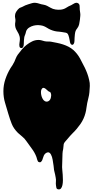

<svg xmlns="http://www.w3.org/2000/svg" viewBox="-20 -997 687 1413"><path d="M57 -495Q65 -507 72.5 -518.5Q80 -530 86 -543Q92 -557 97 -569.5Q102 -582 111 -595Q124 -613 140 -632Q156 -651 175.5 -666.5Q195 -682 217 -692.5Q239 -703 263 -703Q275 -703 285.5 -700Q296 -697 307 -694Q320 -691 332 -691.5Q344 -692 356 -690Q377 -686 399.5 -681.5Q422 -677 443.5 -670Q465 -663 484.5 -653Q504 -643 521 -628Q550 -601 569 -566.5Q588 -532 605 -497Q615 -476 623 -454Q631 -432 636 -409Q642 -386 641 -364Q640 -342 638 -318Q636 -297 631 -278Q626 -259 622 -239Q618 -221 616 -202Q614 -183 609 -165Q598 -122 572.5 -85Q547 -48 515 -17Q510 -12 505.5 -7Q501 -2 496 3Q490 10 484.5 16.5Q479 23 473 30L459 46Q452 54 449 63Q447 72 447 81.5Q447 91 445 100Q443 109 441.5 117Q440 125 440 133Q440 159 438.5 183Q437 207 437 233Q437 239 438.5 254.5Q440 270 441.5 289Q443 308 443 328.5Q443 349 439.5 365Q436 381 428.5 390Q421 399 407 396Q397 394 395 385Q393 376 392 368Q390 354 391.5 339.5Q393 325 390 311Q388 299 385.5 287Q383 275 380 264Q377 253 376.5 242.5Q376 232 374 221Q371 201 367.5 179Q364 157 355 140Q344 120 328 125Q312 130 303 147Q300 152 297.5 162Q295 172 291 181Q287 190 280.5 195Q274 200 264 195Q258 192 254 178.5Q250 165 248 158Q236 126 214.5 97.5Q193 69 173 40Q161 22 144 8.5Q127 -5 112 -19Q80 -51 66.5 -85Q53 -119 41 -160Q29 -201 17 -241Q5 -281 5 -326Q5 -371 19.5 -414Q34 -457 57 -495ZM287 -342Q282 -334 281.5 -322.5Q281 -311 283.5 -298.5Q286 -286 291 -275.5Q296 -265 302 -259Q310 -251 318 -249.5Q326 -248 333.5 -251Q341 -254 346.5 -261Q352 -268 354 -277Q356 -284 356.5 -292.5Q357 -301 355 -308Q352 -319 348.5 -319.5Q345 -320 337 -325Q332 -328 326 -334.5Q320 -341 313 -345.5Q306 -350 299.5 -350.5Q293 -351 287 -342ZM93 -837Q95 -851 92 -862.5Q89 -874 91 -888Q92 -900 101.5 -914Q111 -928 121 -936Q126 -940 132 -941.5Q138 -943 143 -946Q156 -953 166 -957.5Q176 -962 190 -966Q203 -970 216.5 -974Q230 -978 244 -976Q258 -974 271 -969.5Q284 -965 298 -963Q315 -960 326.5 -954Q338 -948 352 -940Q369 -930 389 -927Q409 -924 428 -926Q451 -929 467.5 -940Q484 -951 504 -959Q510 -962 516 -966Q522 -970 528.5 -973Q535 -976 541.5 -976.5Q548 -977 555 -973Q566 -966 566 -951.5Q566 -937 567 -926Q568 -914 570 -903.5Q572 -893 571 -881L568 -851Q566 -834 562.5 -818.5Q559 -803 550 -791Q540 -778 536.5 -769.5Q533 -761 531 -744Q530 -733 529 -720.5Q528 -708 528 -695Q528 -690 526.5 -684Q525 -678 521.5 -673Q518 -668 513 -667Q508 -666 502 -672Q497 -677 495 -687Q493 -697 492 -704Q489 -723 483 -739Q479 -750 472 -753.5Q465 -757 455 -758Q444 -760 434 -761.5Q424 -763 414 -764Q384 -765 353 -778Q339 -784 325 -793Q311 -802 296 -807Q282 -811 264 -812Q246 -813 228 -808.5Q210 -804 195 -794.5Q180 -785 173 -769Q171 -764 170 -758Q169 -752 167 -747Q165 -741 162.5 -735.5Q160 -730 159 -725Q157 -711 156 -698.5Q155 -686 155 -673Q155 -668 154 -662Q153 -656 150 -651Q147 -646 142 -644Q137 -642 130 -645Q125 -648 123.5 -654Q122 -660 122 -667.5Q122 -675 123.5 -682Q125 -689 125 -693Q127 -707 126 -718Q125 -729 120 -741Q116 -752 109.5 -762Q103 -772 98 -783Q87 -808 93 -837Z"/></svg>

Font: Double Feature
Style: Regular
Weight: 400
Designer: David Shetterly
Foundry: David Shetterly
Version: Version 2.100 1997 initial release